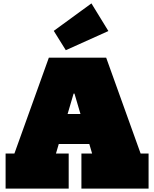

<svg xmlns="http://www.w3.org/2000/svg" viewBox="-20 -1112 909 1132"><path d="M650 -440V-263H194V-440ZM809 -207H856V0H460V-207H523L372 -720L474 -560H376L461 -720L310 -207H385V0H13V-207H65L268 -772H606ZM519 -1092 619 -929 368 -816 297 -930Z"/></svg>

Font: Hepta Slab ExtraLight Black
Style: Regular
Weight: 900
Version: Version 1.102